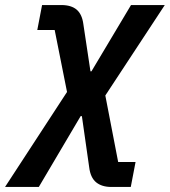

<svg xmlns="http://www.w3.org/2000/svg" viewBox="-98 -542 674 762"><path d="M69 -522H145Q185 -522 206.5 -503.5Q228 -485 233 -445L261 -259H265L422 -522H556L320 -163L371 101H440L421 200H344Q306 200 283.5 181.5Q261 163 256 122L227 -81H222L56 200H-78L168 -177L119 -423H50Z"/></svg>

Font: IBM Plex Sans SemiBold
Style: Italic
Weight: 600
Italic angle: -11.31°
Designer: Mike Abbink, Paul van der Laan, Pieter van Rosmalen
Foundry: Bold Monday
Version: Version 3.201